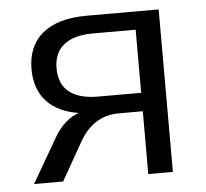

<svg xmlns="http://www.w3.org/2000/svg" viewBox="-42 -547 634 591"><g transform="rotate(-5 274.5 -251.0)"><path d="M120 -138 40 0H130L198 -120C224 -164 262 -194 318 -194H393V0H469V-502H246C125 -502 63 -446 63 -353C63 -270 111 -219 196 -206C166 -196 139 -171 120 -138ZM260 -251C179 -251 140 -286 140 -349C140 -409 179 -446 260 -446H393V-251Z"/></g></svg>

Font: Poppy and Pepper
Style: Regular
Weight: 400
Designer: Thy Ha
Foundry: Thy Ha
Version: Version 0.001;Glyphs 3.2 (3227)